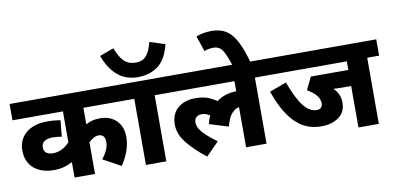

<svg xmlns="http://www.w3.org/2000/svg" viewBox="-82 -1152 2930 1427"><g transform="rotate(-10 1383.5 -439.0)"><path d="M858.9 -622.1H0V-499H380.9V-266.1C350.1 -232.9 307.1 -205.1 253.9 -205.1C238.8 -205.1 223.6 -209 209 -216.8C194.3 -224.1 187 -239.7 187 -263.2C187 -300.3 217.3 -321.8 272 -321.8C298.8 -321.8 321.8 -318.8 339.8 -314.9L352.1 -437C324.7 -442.9 290.5 -445.8 250 -445.8C184.6 -445.8 132.3 -429.7 92.8 -397C53.2 -364.3 33.2 -320.3 33.2 -265.1C33.2 -143.1 121.6 -81.1 238.8 -81.1C296.9 -81.1 338.4 -93.3 380.9 -116.2V0H535.2V-237.8C554.7 -257.8 582 -277.8 609.9 -277.8C637.7 -277.8 659.2 -262.7 659.2 -219.2C659.2 -177.7 637.7 -136.7 606.9 -97.2L741.2 -23.9C791.5 -98.6 812 -168.9 812 -230C812 -283.2 796.4 -325.2 765.1 -355.5C733.4 -385.7 692.9 -400.9 643.1 -400.9C598.6 -400.9 565.9 -391.6 535.2 -374V-499H858.9Z M1164.1 -499V-622.1H844.2V-499H919.4V0H1073.2V-499Z M1102.5 -896C1092.3 -852.1 1078.1 -818.8 1059.1 -796.4C1040.5 -773.4 1013.2 -762.2 976.6 -762.2C942.4 -762.2 914.1 -772.5 891.6 -793.5C869.6 -814 849.6 -848.1 831.5 -896L724.6 -856.9C777.8 -712.9 865.2 -652.8 974.6 -652.8C1034.7 -652.8 1085.4 -668.5 1127.4 -699.7C1169.4 -730.5 1199.7 -783.7 1218.3 -858.9Z M1675.3 -499V-422.9C1616.2 -421.4 1566.4 -405.8 1526.4 -375C1501 -392.1 1476.1 -404.8 1452.1 -413.1C1427.7 -420.9 1397.9 -424.8 1362.3 -424.8C1284.7 -424.8 1182.6 -385.3 1182.6 -258.8C1182.6 -211.4 1199.2 -166.5 1232.9 -123C1266.6 -79.6 1314.9 -32.7 1378.4 18.1L1475.6 -80.1C1368.2 -160.6 1336.4 -201.2 1336.4 -247.1C1336.4 -278.8 1356.9 -299.8 1393.6 -299.8C1417.5 -299.8 1436 -291 1453.6 -278.8C1444.8 -260.3 1438 -239.7 1432.6 -217.8L1576.2 -173.8C1588.4 -220.7 1603.5 -253.4 1622.1 -272C1640.1 -290.5 1658.2 -300.8 1675.3 -303.2V0H1829.6V-499H1919.4V-622.1H1149.4V-499Z M1817.4 -615.2C1784.2 -738.8 1747.6 -810.5 1706.1 -848.6C1665 -886.7 1619.6 -896 1567.4 -896C1524.4 -896 1488.8 -888.2 1455.1 -875L1495.1 -757.8C1512.7 -766.1 1538.1 -771 1563.5 -771C1594.2 -771 1617.2 -758.8 1632.8 -733.9C1648.4 -709 1665 -669.4 1682.1 -615.2Z M2767.1 -499V-622.1H1905.3V-499H2523.4V-434.1H2240.2L2194.3 -338.9C2254.4 -304.2 2285.2 -267.6 2285.2 -225.1C2285.2 -195.8 2268.1 -181.2 2241.2 -181.2C2166.5 -181.2 2108.9 -263.2 2050.3 -422.9L1922.4 -376C2012.2 -116.7 2133.3 -56.2 2254.4 -56.2C2307.6 -56.2 2352.1 -68.8 2386.7 -94.2C2421.4 -119.1 2438.5 -155.8 2438.5 -204.1C2438.5 -247.6 2420.9 -284.2 2390.1 -315.9C2406.2 -313.5 2428.2 -313 2455.1 -313H2523.4V0H2677.2V-499Z"/></g></svg>

Font: Noto Reveo Sans
Style: Regular
Weight: 800
Designer: Monotype Design Team
Foundry: Monotype Imaging Inc.
Version: Version 2.007